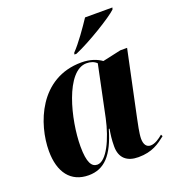

<svg xmlns="http://www.w3.org/2000/svg" viewBox="-138 -865 897 983"><g transform="rotate(-20 310.5 -373.0)"><path d="M322 -605 320 -596H331C412 -630 550 -715 582 -746L585 -756H436C407 -712 359 -643 322 -605ZM178 10C264 10 317 -47 355 -178H359C354 -149 350 -123 350 -84C350 -21 387 10 449 10C525 10 564 -20 601 -49L596 -59C577 -43 552 -25 528 -25C507 -25 493 -41 493 -74C493 -103 505 -156 510 -181L585 -536H548L448 -514C423 -532 387 -546 339 -546C110 -546 28 -322 28 -176C28 -60 81 10 178 10ZM238 -26C208 -26 188 -54 188 -143C188 -287 249 -533 362 -533C384 -533 403 -527 417 -513L359 -235C336 -128 288 -26 238 -26Z"/></g></svg>

Font: Noto Serif Display SemiCondensed ExtraBold
Style: Italic
Weight: 800
Width: 4
Italic angle: -12°
Designer: Monotype Design Team
Foundry: Monotype Imaging Inc.
Version: Version 2.009